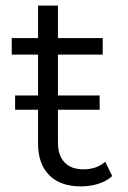

<svg xmlns="http://www.w3.org/2000/svg" viewBox="-20 -661 456 686"><path d="M22 -466V-525H116V-641H187V-525H347V-466H187V-152Q187 -106 210.5 -81Q234 -56 278 -56Q325 -56 356 -83L381 -32Q360 -13 330.5 -4Q301 5 270 5Q196 5 156 -35Q116 -75 116 -148V-466ZM34 -269V-320H336V-269Z"/></svg>

Font: Modern
Style: Small
Weight: 400
Designer: Julieta Ulanovsky
Foundry: Julieta Ulanovsky
Version: Version 8.000